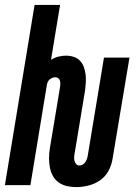

<svg xmlns="http://www.w3.org/2000/svg" viewBox="-37 -755 557 783"><path d="M274 8Q255 8 236.5 4Q218 0 203 -10.5Q188 -21 179 -37Q170 -53 166.5 -71.5Q163 -90 163 -109Q163 -128 166 -148L208 -401Q209 -408 209 -414.5Q209 -421 207 -427Q205 -433 200 -436.5Q195 -440 189 -440Q183 -440 176.5 -437.5Q170 -435 165 -430.5Q160 -426 157.5 -420Q155 -414 154 -408L87 0H-17L104 -735H208L171 -511Q185 -520 201 -524Q217 -528 232 -528Q249 -528 264 -523Q279 -518 289.5 -507Q300 -496 305 -481.5Q310 -467 312 -451.5Q314 -436 313 -419.5Q312 -403 310 -387L268 -133Q266 -125 265.5 -116.5Q265 -108 266.5 -100Q268 -92 273.5 -86Q279 -80 287 -80Q294 -80 300.5 -84Q307 -88 311 -94Q315 -100 317.5 -107Q320 -114 321 -121L387 -520H491L422 -107Q418 -82 405.5 -58.5Q393 -35 371.5 -20Q350 -5 324.5 1.5Q299 8 274 8Z"/></svg>

Font: Iosevka Curly
Style: Bold Italic
Weight: 700
Italic angle: -9°
Monospace: yes
Designer: Belleve Invis
Foundry: Belleve Invis
Version: Version 22.1.2; ttfautohint (v1.8.4)